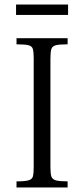

<svg xmlns="http://www.w3.org/2000/svg" viewBox="-20 -829 371 849"><path d="M53 0V-27Q90 -27 106 -31.5Q122 -36 125.5 -49Q129 -62 129 -89V-571Q129 -598 125.5 -611.5Q122 -625 106 -629Q90 -633 53 -633V-660H279V-633Q243 -633 227 -629Q211 -625 207 -611.5Q203 -598 203 -571V-89Q203 -62 207 -49Q211 -36 227 -31.5Q243 -27 279 -27V0ZM51 -763V-809H281V-763Z"/></svg>

Font: Frank Ruhl Libre Light
Style: Regular
Weight: 300
Designer: Yanek Iontef
Foundry: Fontef
Version: Version 6.003;gftools[0.9.30]